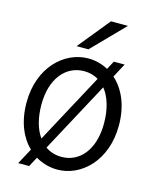

<svg xmlns="http://www.w3.org/2000/svg" viewBox="-145 -1090 1004 1226"><g transform="rotate(15 356.5 -477.0)"><path d="M517.6 -747.1 487.3 -691.4C447.3 -713.4 402.3 -725.1 356.4 -725.1C198.7 -725.1 46.4 -585.4 46.4 -351.6C46.4 -225.1 87.9 -128.9 151.4 -67.4L95.2 36.6H167.5L202.1 -27.8C246.1 -1.5 295.4 12.2 346.7 12.2C502.4 12.2 654.3 -127 654.3 -361.3C654.3 -494.6 607.9 -593.8 539.6 -654.8L588.9 -747.1ZM559.1 -349.1C559.1 -175.8 471.2 -73.2 351.6 -73.2C310.5 -73.2 274.4 -84.5 244.1 -106L494.6 -571.3C535.2 -521 559.1 -444.8 559.1 -349.1ZM141.6 -363.8C141.6 -532.7 228 -639.6 351.6 -639.6C386.2 -639.6 418.5 -630.9 445.8 -614.3L197.8 -153.3C161.6 -203.6 141.6 -275.4 141.6 -363.8ZM433.1 -991.2 262.2 -781.2H340.3L545.4 -991.2Z"/></g></svg>

Font: Andika
Style: Regular
Weight: 400
Designer: Victor Gaultney, Annie Olsen, Julie Remington, Don Collingsworth, Eric Hays
Foundry: SIL International
Version: Version 1.000